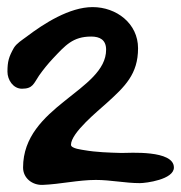

<svg xmlns="http://www.w3.org/2000/svg" viewBox="-20 -624 510 541"><path d="M42 -374C73 -374 75 -389 90 -411C102 -428 115 -444 129 -459C164 -496 185 -521 237 -521C261 -521 279 -512 279 -484C279 -368 45 -325 45 -152C45 -122 71 -102 100 -103C150 -105 201 -117 250 -117C292 -117 333 -108 374 -108C391 -108 470 -118 470 -152C470 -202 344 -193 322 -193C287 -194 251 -195 217 -201C213 -202 180 -205 180 -216C180 -250 257 -312 280 -333C332 -380 369 -415 369 -488C369 -558 308 -604 241 -604C176 -604 104 -558 54 -520C42 -511 27 -502 19 -489C5 -464 1 -451 1 -422C1 -399 17 -374 42 -374Z"/></svg>

Font: ChillLongCangKaiShu Bold
Style: Regular
Weight: 700
Version: Version 3.500;Glyphs 3.1.1 (3135)